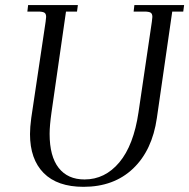

<svg xmlns="http://www.w3.org/2000/svg" viewBox="-20 -722 739 750"><path d="M86.9 -676.8 89.8 -702.1H284.2L280.8 -676.8H237.8L181.2 -283.2Q173.8 -231 173.8 -199.2Q173.8 -111.3 209.2 -66.2Q244.6 -21 310.1 -21Q390.1 -21 446 -87.6Q502 -154.3 521 -283.2L573.2 -637.2Q575.2 -650.9 575.2 -655.8Q575.2 -668.5 568.4 -672.6Q561.5 -676.8 543 -676.8H502L504.9 -702.1H699.2L695.8 -676.8H652.8L592.8 -261.2Q574.7 -134.8 499.8 -63.5Q424.8 7.8 306.2 7.8Q204.1 7.8 150.6 -46.1Q97.2 -100.1 97.2 -198.2Q97.2 -224.6 102.1 -261.2L158.2 -637.2Q160.2 -650.9 160.2 -655.8Q160.2 -668.5 153.3 -672.6Q146.5 -676.8 127.9 -676.8Z"/></svg>

Font: Dihjauti
Style: Italic
Weight: 400
Italic angle: -9°
Designer: T. Christopher White
Version: Version 3.0.0